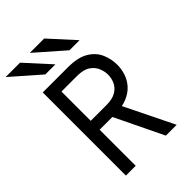

<svg xmlns="http://www.w3.org/2000/svg" viewBox="-264 -1032 1143 1143"><g transform="rotate(-45 308.0 -460.5)"><path d="M98.5 0V-700H310Q394 -700 441.8 -671.2Q489.5 -642.5 509.2 -597.2Q529 -552 529 -503Q529 -468 518 -433Q507 -398 481.8 -369Q456.5 -340 415.2 -322.2Q374 -304.5 313.5 -303.5H181V0ZM435 0 281.5 -317.5 367.5 -323 526 0ZM181 -378.5H312Q364 -378.5 393.8 -396.5Q423.5 -414.5 436 -442.5Q448.5 -470.5 448.5 -500.5Q448.5 -527 436.8 -556Q425 -585 395.5 -605Q366 -625 312 -625H181ZM388.5 -765 210.5 -921H331.5L473.5 -765ZM185 -765 7 -921H128L270 -765Z"/></g></svg>

Font: Overpass Mono Light
Style: Regular
Weight: 400
Monospace: yes
Version: Version 4.000